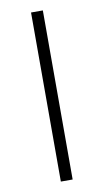

<svg xmlns="http://www.w3.org/2000/svg" viewBox="-79 -698 397 737"><g transform="rotate(-10 120.0 -329.5)"><path d="M97 0V-659H143V0Z"/></g></svg>

Font: Toshiba Sans Light
Style: Regular
Weight: 300
Designer: Paul D. Hunt
Foundry: Toshiba Corporation
Version: Version 2.020;PS 2.0;hotconv 1.0.86;makeotf.lib2.5.63406